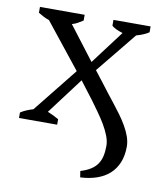

<svg xmlns="http://www.w3.org/2000/svg" viewBox="-75 -509 649 760"><g transform="rotate(10 250.0 -128.5)"><path d="M378.9 48.8Q378.9 29.8 370.6 8.5Q362.3 -12.7 349.4 -34.7Q336.4 -56.6 321 -77.9Q305.7 -99.1 292 -118.2Q286.1 -126 276.9 -137.9Q267.6 -149.9 258.8 -161.6Q248.5 -174.8 237.3 -189.9L127.4 -43.9Q139.6 -39.1 150.4 -33.7Q161.1 -28.3 172.4 -22V0H19V-22Q31.2 -29.8 43.5 -34.9Q55.7 -40 69.3 -43.9L211.9 -222.2L68.4 -402.3Q56.2 -406.2 45.9 -411.6Q35.6 -417 24.4 -423.8V-447.3H204.1V-424.3Q193.8 -417.5 183.3 -411.6Q172.9 -405.8 160.6 -402.3L263.2 -268.1L364.3 -402.3Q349.6 -406.7 338.1 -412.1Q326.7 -417.5 319.8 -423.8V-447.3H469.2V-423.8Q450.7 -411.1 418.9 -402.3L286.1 -239.3Q303.7 -216.8 320.3 -195.3Q334.5 -176.8 349.6 -157Q364.7 -137.2 376 -123.5Q390.6 -105 405.5 -84.7Q420.4 -64.5 432.4 -43.9Q444.3 -23.4 451.7 -2.7Q459 18.1 459 37.6Q459 74.2 447.5 102.1Q436 129.9 415 148.7Q394 167.5 364.3 177.7Q334.5 188 298.3 189.5L294.4 164.6Q318.4 157.2 334.7 147Q351.1 136.7 360.8 122.6Q370.6 108.4 374.8 90.1Q378.9 71.8 378.9 48.8Z"/></g></svg>

Font: PT Astra Serif
Style: Regular
Weight: 400
Designer: A.Korolkova, I. Chaeva
Foundry: ParaType Ltd
Version: Version 1.002